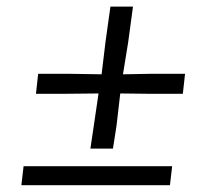

<svg xmlns="http://www.w3.org/2000/svg" viewBox="-20 -546 641 566"><path d="M246.5 -108 256.5 -175.5 270.5 -270.5 170.5 -269.5H86L92.5 -328.5H180L279.5 -327L291 -422.5L305.5 -526.5H372L358 -422.5L342.5 -327L429.5 -328.5H525.5L519 -269.5H420L334.5 -270.5L323.5 -175.5L313 -108ZM43 0 49.5 -56H487.5L481 0Z"/></svg>

Font: Merriweather 96pt ExtraBold
Style: Italic
Weight: 800
Italic angle: -7.8°
Version: Version 2.101